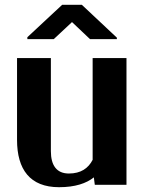

<svg xmlns="http://www.w3.org/2000/svg" viewBox="-20 -770 599 800"><path d="M51 -187C51 -64 105 10 226 10C293 10 340 -6 371 -31L375 0H507V-528H366V-104C348 -69 317 -47 267 -47C216 -47 192 -81 192 -140V-528H51ZM94 -607H204L280 -678L355 -607H467V-613L321 -750H239L94 -615Z"/></svg>

Font: Aerodynamic
Style: Regular
Weight: 500
Designer: Google
Version: Version 2.000980; 2014